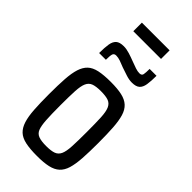

<svg xmlns="http://www.w3.org/2000/svg" viewBox="-264 -898 965 965"><g transform="rotate(45 219.0 -415.5)"><path d="M222 8Q172 8 139.5 1Q107 -6 88.5 -23.5Q70 -41 60.5 -71Q51 -101 48 -146Q45 -191 45 -255Q45 -319 48 -364Q51 -409 60.5 -439Q70 -469 88.5 -486.5Q107 -504 139.5 -511Q172 -518 222 -518Q269 -518 300.5 -511Q332 -504 351 -486.5Q370 -469 379 -439Q388 -409 391 -364Q394 -319 394 -255Q394 -191 391 -146Q388 -101 379 -71Q370 -41 351 -23.5Q332 -6 300.5 1Q269 8 222 8ZM219 -60Q254 -60 273 -67Q292 -74 301 -93.5Q310 -113 312 -152Q314 -191 314 -255Q314 -319 312 -357.5Q310 -396 301 -416Q292 -436 273 -443Q254 -450 219 -450Q185 -450 166 -443Q147 -436 138 -416Q129 -396 127 -357Q125 -318 125 -255Q125 -191 127.5 -152Q130 -113 138 -93.5Q146 -74 165.5 -67Q185 -60 219 -60ZM77 -579Q77 -618 81 -642.5Q85 -667 98.5 -679Q112 -691 141 -691Q160 -691 182.5 -684Q205 -677 228 -668Q246 -661 262.5 -655.5Q279 -650 292 -650Q308 -650 310.5 -662.5Q313 -675 313 -702H362Q362 -664 358 -639Q354 -614 340.5 -602Q327 -590 298 -590Q279 -590 257 -597Q235 -604 212 -612Q193 -620 177 -625.5Q161 -631 147 -631Q132 -631 128.5 -619Q125 -607 125 -579ZM121 -778V-839H318V-778Z"/></g></svg>

Font: Saira Condensed Medium
Style: Regular
Weight: 500
Width: 3
Designer: Hector Gatti with collaboration of the Omnibus-Type team
Foundry: Omnibus-Type
Version: Version 1.101